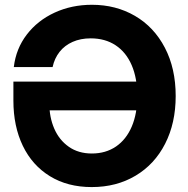

<svg xmlns="http://www.w3.org/2000/svg" viewBox="-20 -759 773 791"><path d="M35.2 -344.1V-422.8H606.2V-304.5H149.1L183.3 -331.8Q183.3 -275.7 203.6 -228.9Q223.9 -182.1 263.5 -154.3Q303 -126.6 358.5 -126.6Q415.6 -126.6 457.9 -155.4Q500.1 -184.3 522.9 -237.7Q545.6 -291.2 545.6 -363.3Q545.6 -436.8 522.6 -490.3Q499.6 -543.8 456.4 -572.4Q413.2 -601 353.7 -601Q312.1 -601 279.3 -586.5Q246.5 -572.1 225.4 -545.3Q204.4 -518.6 196.7 -482.8H36.9Q45.8 -558.3 90.3 -616.5Q134.9 -674.7 205 -707Q275.2 -739.3 358.7 -739.3Q457.5 -739.3 536 -693.6Q614.5 -647.9 659.1 -562.6Q703.8 -477.3 703.8 -363.3Q703.8 -252.1 660.4 -167Q617.1 -82 538.5 -35.2Q459.9 11.7 357.9 11.7Q258.4 11.7 185.5 -33.2Q112.6 -78 73.9 -158.5Q35.2 -239.1 35.2 -344.1Z"/></svg>

Font: Intratopia Thin
Style: Regular
Weight: 100
Designer: Rasmus Andersson
Foundry: rsms
Version: Version 3.000;Glyphs 3.2.3 (3260)